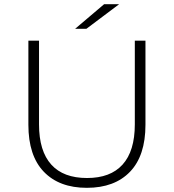

<svg xmlns="http://www.w3.org/2000/svg" viewBox="-20 -895 833 920"><path d="M396 5Q264 5 190 -72Q116 -149 116 -297V-700H167V-299Q167 -171 226 -106Q284 -42 397 -42Q509 -42 567 -106Q626 -171 626 -299V-700H677V-297Q677 -149 603 -72Q529 5 396 5ZM340 -757 479 -875H551L394 -757Z"/></svg>

Font: Montserrat Light Alt1
Style: Light
Weight: 500
Designer: Differentunic
Foundry: Julieta Ulanovsky
Version: 0.1